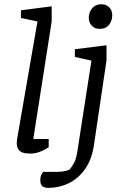

<svg xmlns="http://www.w3.org/2000/svg" viewBox="-20 -729 583 916"><path d="M123.3 3.7Q102.5 3.7 88.2 -1.1Q73.9 -6 67 -17.5Q60.1 -29 60.1 -46.9Q60.1 -51.9 60.5 -57.7Q61 -63.5 62.1 -68.6L158.8 -626.8L79.9 -643.1V-679.9L226.6 -698.9V-626.8L138.8 -65.8H212.3V-26.6Q210.2 -25.4 197.7 -17.8Q185.3 -10.3 165.9 -3.3Q146.5 3.7 123.3 3.7ZM211.9 167.2Q191.8 167.2 182.1 159.5Q172.4 151.8 172.4 131.1Q172.4 113.3 177.9 103.6Q183.5 93.9 185.9 90.8H254.7Q275.7 90.8 292 86.8Q308.3 82.9 312.8 79.1Q316.3 75.5 329.4 55.2Q342.4 35 348.7 -4.2L416.2 -439.7L337.2 -457.4V-494.1L488.2 -513.1V-441.4L428.2 -36.9Q417.8 32.5 385.7 77.7Q353.5 123 308 145.1Q262.4 167.2 211.9 167.2ZM454.7 -591.3Q431.8 -591.3 417.7 -606.5Q403.6 -621.7 403.6 -643.4Q403.6 -658.7 410.1 -673.9Q416.6 -689.1 430.1 -698.9Q443.7 -708.7 464.3 -708.7Q486 -708.7 500.7 -694.5Q515.5 -680.3 515.5 -655.3Q515.5 -631.5 500.7 -611.4Q486 -591.3 454.7 -591.3Z"/></svg>

Font: Faustina Light
Style: Italic
Weight: 300
Italic angle: -8°
Designer: Alfonso Garcia
Foundry: http://www.omnibus-type.com
Version: Version 1.200